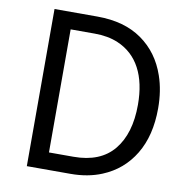

<svg xmlns="http://www.w3.org/2000/svg" viewBox="-80 -786 793 859"><g transform="rotate(10 316.0 -356.0)"><path d="M296.9 -77.1Q418.9 -77.1 479.7 -151.1Q540.5 -225.1 540.5 -356Q540.5 -455.1 505.4 -521.2Q470.2 -587.4 401.4 -616.7Q355.5 -636.2 294.4 -636.2H185.5V-77.1ZM98.6 0.5V-713.4H293.5Q416 -713.4 495.8 -657.2Q575.7 -601.1 609.4 -502.4Q632.3 -436.5 632.3 -356Q632.3 -231.9 581.3 -147.5Q530.3 -63 438.5 -25.4Q376 0.5 296.9 0.5Z"/></g></svg>

Font: Meera Inimai
Style: Regular
Weight: 400
Version: 2.0.0+20160526